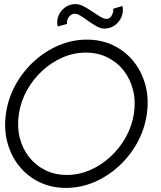

<svg xmlns="http://www.w3.org/2000/svg" viewBox="-20 -907 790 940"><path d="M303 13Q232 13 173.2 -15.2Q114.5 -43.5 74.2 -93.5Q34 -143.5 16.2 -209.2Q-1.5 -275 9 -350Q19.5 -425 55.5 -490.8Q91.5 -556.5 146.2 -606.5Q201 -656.5 267.5 -684.8Q334 -713 405 -713Q476.5 -713 535 -684.8Q593.5 -656.5 633.8 -606.5Q674 -556.5 691.8 -490.8Q709.5 -425 699 -350Q688.5 -275 652.5 -209.2Q616.5 -143.5 561.8 -93.5Q507 -43.5 440.8 -15.2Q374.5 13 303 13ZM307 -50.5Q366 -50.5 420.8 -74.2Q475.5 -98 520.5 -139.5Q565.5 -181 595.8 -235Q626 -289 635.5 -350Q645 -411.5 631.5 -465.8Q618 -520 585.8 -561.2Q553.5 -602.5 506 -626Q458.5 -649.5 400.5 -649.5Q341.5 -649.5 286.8 -625.8Q232 -602 187 -560.5Q142 -519 112 -465Q82 -411 72.5 -350Q63 -288.5 76.2 -234.2Q89.5 -180 121.8 -138.8Q154 -97.5 201.5 -74Q249 -50.5 307 -50.5ZM491 -767Q472.5 -767 451.8 -778.8Q431 -790.5 410.5 -805.5Q390 -820.5 372 -831.2Q354 -842 341 -839.5Q327 -837 316.5 -823Q306 -809 308 -789.5L262.5 -777.5Q256 -804.5 266.2 -829.8Q276.5 -855 298.8 -871Q321 -887 349.5 -887Q368.5 -887 389.5 -876Q410.5 -865 431.2 -850.8Q452 -836.5 470.2 -825.5Q488.5 -814.5 501.5 -814.5Q518.5 -814.5 527.8 -832.8Q537 -851 534 -864L579.5 -878Q585.5 -849.5 574.8 -824.2Q564 -799 541.8 -783Q519.5 -767 491 -767Z"/></svg>

Font: Urbanist Light
Style: Italic
Weight: 300
Italic angle: -8°
Designer: Corey Hu
Foundry: Corey Hu
Version: Version 1.330; ttfautohint (v1.8.4.7-5d5b)